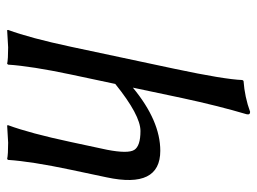

<svg xmlns="http://www.w3.org/2000/svg" viewBox="-114 -624 741 554"><g transform="rotate(90 257.0 -347.5)"><path d="M390.1 -180.2 412.6 -285.2Q424.3 -345.7 413.1 -363.8Q401.9 -381.8 358.4 -381.8Q313 -381.8 222.7 -309.1L195.3 -180.2Q171.4 -66.9 167 0L164.6 2.9Q151.4 0 117.2 0L67.4 2.9L66.9 0Q90.3 -63.5 115.2 -180.2L179.2 -481Q209.5 -624 211.4 -675.8L213.9 -679.2Q260.7 -682.6 303.2 -698.2Q312.5 -698.2 310.1 -688Q286.1 -607.4 263.2 -501L233.4 -359.9Q329.1 -439 415.5 -439Q525.4 -439 492.2 -284.2L470.2 -180.2Q446.3 -66.9 441.9 0L439.5 2.9Q426.3 0 392.1 0Q392.1 0 342.3 2.9L341.8 0Q365.2 -63.5 390.1 -180.2Z"/></g></svg>

Font: Linux Biolinum
Style: Italic
Weight: 400
Italic angle: -12°
Designer: Philipp H. Poll
Foundry: Philipp H. Poll
Version: Version 1.1.3 ; ttfautohint (v0.9)